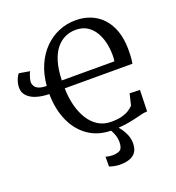

<svg xmlns="http://www.w3.org/2000/svg" viewBox="-171 -886 1156 1262"><g transform="rotate(-20 407.5 -255.0)"><path d="M742 -175.8 738 -27Q717 -26.5 693.1 -20.5Q669.2 -14.5 639 -7.2Q608.8 0 569.1 5.5Q529.5 11 477 11Q386.1 11 318.3 -34.1Q250.5 -79.3 212.5 -161.2Q174.4 -243.2 172.9 -354.1Q125.7 -354.4 86.4 -366.1Q47.2 -377.7 23.6 -401.6Q0 -425.5 0 -462.5Q0 -481.6 5.7 -500.7Q11.3 -519.7 18.8 -533.6Q26.3 -547.5 31.8 -551L106.1 -538.3Q102.1 -533.5 97.1 -520.3Q92.1 -507.1 88.5 -492.5Q84.9 -477.9 84.9 -469Q84.9 -454.5 92.6 -441.1Q100.2 -427.7 119.8 -419.1Q139.5 -410.4 175.1 -409.9Q181.6 -488.2 209 -551.2Q236.4 -614.1 280.2 -658.7Q324 -703.3 380.1 -727.1Q436.1 -751 499.8 -751Q556.3 -751 603.6 -732Q650.9 -713.1 686 -675.9Q721 -638.7 740.8 -583.8Q760.5 -529 761.5 -457.3Q761.5 -436.4 760.8 -417.3Q760 -398.2 758.5 -382.2Q757 -366.2 754.3 -354.4L281.1 -354.5Q281.8 -292.2 295.9 -236Q309.9 -179.8 336.7 -136.3Q363.6 -92.8 402.9 -68.1Q442.3 -43.3 493.8 -43.3Q539.1 -43.3 569.2 -51.4Q599.3 -59.4 618.7 -72Q638.2 -84.7 651.2 -98.2L670.6 -178.1ZM280.7 -409.9H648.4Q649.6 -418 650.4 -426.2Q651.2 -434.4 651.4 -443.1Q651.6 -451.7 651.4 -460.5Q650.8 -500.7 641.4 -541.4Q631.9 -582.1 611.6 -616Q591.3 -650 558.6 -670.8Q525.9 -691.5 478.4 -691.5Q440 -691.5 405.2 -675.9Q370.4 -660.3 343 -626.9Q315.6 -593.5 299.2 -539.9Q282.9 -486.2 280.7 -409.9ZM452.2 241.2Q433.1 241.2 412.6 237.1Q392.1 232.9 378.7 227.8L378.9 159.1Q389.4 162.6 403.3 164.6Q417.2 166.7 424.3 166.7Q460.4 166.7 479.4 154.4Q498.4 142 498.4 96.4Q498.4 76.3 492.1 56.3Q485.7 36.4 477.7 21.2Q469.6 5.9 464.8 0H496H514.8Q525.4 8.8 541 29.5Q556.6 50.2 568.4 78.9Q580.2 107.7 579.6 139.9Q579.1 176.3 563.5 198.7Q547.9 221.1 519.7 231.1Q491.4 241.2 452.2 241.2Z"/></g></svg>

Font: Merriweather Light
Style: Regular
Weight: 300
Designer: Eben Sorkin
Foundry: Eben Sorkin
Version: Version 2.100